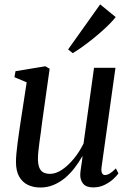

<svg xmlns="http://www.w3.org/2000/svg" viewBox="-20 -847 596 878"><path d="M164.5 10.5Q132 10.5 107 -1.8Q82 -14 67.5 -39.8Q53 -65.5 53 -107Q53 -122 55 -145Q57 -168 60.5 -194Q64 -220 67.5 -244Q71 -268 73.5 -285L102 -470.5L46 -494L51 -521.5L187.5 -544L207 -532.5L172 -284Q170 -264.5 166.8 -242.2Q163.5 -220 160.5 -197.5Q157.5 -175 155.5 -155.5Q153.5 -136 153.5 -122.5Q153.5 -96 159.8 -80.5Q166 -65 178.5 -58.5Q191 -52 209 -52Q235.5 -52 263.8 -71Q292 -90 317.8 -121.5Q343.5 -153 362 -190.5L410 -537H508L444.5 -83.5Q442 -65.5 446.2 -56Q450.5 -46.5 460 -46.5Q470 -46.5 482.2 -53.8Q494.5 -61 510 -77L521.5 -54Q514.5 -43.5 498 -28.2Q481.5 -13 458 -1.5Q434.5 10 406.5 10Q373.5 10 359.8 -7.5Q346 -25 347 -50Q347 -53 348 -62.5Q349 -72 351 -84.5Q353 -97 354.8 -109.8Q356.5 -122.5 357.5 -132L356.5 -132.5Q340.5 -104.5 320.8 -78.8Q301 -53 277 -33Q253 -13 224.8 -1.2Q196.5 10.5 164.5 10.5ZM291.5 -621 438 -827 509 -769Q500 -757 483.5 -740Q467 -723 445.5 -704Q424 -685 400.5 -666.2Q377 -647.5 354.2 -631.2Q331.5 -615 312.5 -604Z"/></svg>

Font: Merriweather 72pt
Style: Italic
Weight: 400
Italic angle: -7.8°
Version: Version 2.101